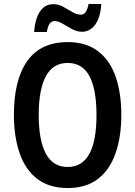

<svg xmlns="http://www.w3.org/2000/svg" viewBox="-20 -937 681 967"><path d="M591 -358Q591 -248 562 -165Q533 -82 473.5 -36Q414 10 321 10Q227 10 167 -36.5Q107 -83 78.5 -166.5Q50 -250 50 -359Q50 -535 117.5 -630Q185 -725 321 -725Q414 -725 474 -679Q534 -633 562.5 -550.5Q591 -468 591 -358ZM175 -358Q175 -230 211 -163Q247 -96 321 -96Q466 -96 466 -358Q466 -487 430.5 -553.5Q395 -620 321 -620Q247 -620 211 -553Q175 -486 175 -358ZM152 -776Q154 -812 164.5 -844Q175 -876 195.5 -896Q216 -916 249 -916Q275 -916 299 -902.5Q323 -889 345 -876Q367 -863 388 -863Q416 -863 426 -917H490Q486 -849 459.5 -813Q433 -777 393 -777Q368 -777 343 -790.5Q318 -804 295.5 -817.5Q273 -831 255 -831Q224 -831 216 -776Z"/></svg>

Font: Noto Sans Condensed SemiBold
Style: Regular
Weight: 600
Width: 3
Designer: Monotype Design Team
Foundry: Monotype Imaging Inc.
Version: Version 2.013; ttfautohint (v1.8.4.7-5d5b)